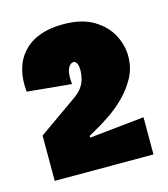

<svg xmlns="http://www.w3.org/2000/svg" viewBox="-72 -735 459 524"><g transform="rotate(-15 157.5 -473.5)"><path d="M20 -270V-398L128 -474Q144 -485 152 -496.5Q160 -508 163 -520.5Q166 -533 166 -543Q166 -558 162 -564Q158 -570 153 -570Q147 -570 141.5 -563.5Q136 -557 134 -544.5Q132 -532 134 -513L9 -525Q2 -596 40 -636.5Q78 -677 152 -677Q205 -677 238 -657Q271 -637 286.5 -607.5Q302 -578 302 -547Q302 -514 287 -486.5Q272 -459 250 -437.5Q228 -416 207 -402Q186 -388 174 -381L144 -364V-359L299 -375V-270Z"/></g></svg>

Font: Bricolage Grotesque 96pt ExtraBold Condensed
Style: Regular
Weight: 800
Width: 3
Version: Version 1.001;gftools[0.9.33.dev8+g029e19f]